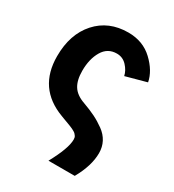

<svg xmlns="http://www.w3.org/2000/svg" viewBox="-198 -718 965 1063"><g transform="rotate(30 284.0 -187.0)"><path d="M30.3 -294.9Q30.3 -435.5 106.4 -520.5Q182.6 -605.5 307.6 -605.5Q401.4 -605.5 463.9 -546.4Q526.4 -487.3 539.1 -420.9L407.2 -384.8Q400.4 -417 374.5 -444.8Q348.6 -472.7 310.5 -472.7Q252 -472.7 221.7 -421.4Q191.4 -370.1 191.4 -294.9Q191.4 -234.4 213.9 -198.7Q236.3 -163.1 289.1 -144.5Q335 -127.9 368.7 -111.3Q402.3 -94.7 434.6 -71.3Q466.8 -47.9 483.4 -16.1Q500 15.6 500 54.7Q500 134.8 446.3 230.5H278.3Q340.8 116.2 340.8 59.6Q340.8 52.7 339.4 46.9Q337.9 41 334 36.1Q330.1 31.2 326.7 27.3Q323.2 23.4 315.4 19Q307.6 14.6 301.8 11.7Q295.9 8.8 284.7 4.4Q273.4 0 265.6 -2.9Q257.8 -5.9 243.2 -11.2Q228.5 -16.6 218.8 -20.5Q30.3 -90.8 30.3 -294.9Z"/></g></svg>

Font: Gothic A1 Black
Style: Regular
Weight: 900
Version: Version 2.50